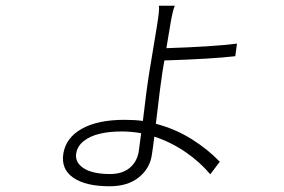

<svg xmlns="http://www.w3.org/2000/svg" viewBox="-20 -605 996 673"><path d="M202.1 -67.1Q211.3 -122.5 267 -153.8Q322.8 -185 416.5 -185Q452.4 -185 480.8 -181.1Q493.3 -289.8 503.9 -355.1L530.5 -516Q539.8 -573.5 536.9 -584.9H592.7Q584.9 -567.5 576.7 -517L563.2 -436.1Q725.5 -441.4 810.7 -452.1L804.7 -408Q723.4 -398.4 556.1 -393.1L549.4 -353Q544 -321.4 526.3 -171.2Q594.8 -153.1 652 -117.2Q709.2 -81.3 750.4 -38L717 6Q681.5 -36.6 630.9 -71.6Q580.3 -106.5 521 -126.1Q516.3 -87.4 511.7 -58.9Q504.3 -13.5 465.9 17.2Q427.6 47.9 364 47.9Q280.2 47.9 236.7 17.8Q193.2 -12.4 202.1 -67.1ZM405.9 -144.2Q362.6 -144.2 328.8 -136Q295.1 -127.8 273.3 -110.4Q251.4 -93 247.2 -67.8Q241.8 -35.9 273.1 -15.4Q304.3 5 366.1 5Q408.4 5 434.3 -16.3Q460.2 -37.6 466.3 -73.9Q469.1 -92.3 474.8 -138.1Q440.3 -144.2 405.9 -144.2Z"/></svg>

Font: Karasuma Gothic
Style: Light Italic
Weight: 300
Italic angle: 9.39998°
Designer: Rasmus Andersson / Ryoko Nishizuka
Foundry: rsms
Version: Version 1.00